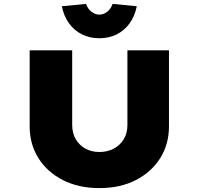

<svg xmlns="http://www.w3.org/2000/svg" viewBox="-20 -958 1019 984"><path d="M489 6Q383 6 302.5 -35Q222 -76 177 -147.5Q132 -219 132 -311V-700H350V-317Q350 -276 368 -245Q386 -214 417.5 -196.5Q449 -179 489 -179Q531 -179 563.5 -196.5Q596 -214 614.5 -245Q633 -276 633 -317V-700H846V-311Q846 -219 801 -147.5Q756 -76 676 -35Q596 6 489 6ZM489 -762Q441 -762 401 -781.5Q361 -801 334 -838Q307 -875 297 -926L421 -938Q430 -912 449 -897.5Q468 -883 489 -883Q510 -883 529 -897.5Q548 -912 557 -938L681 -926Q671 -875 644 -838Q617 -801 577.5 -781.5Q538 -762 489 -762Z"/></svg>

Font: Lexend Mega Black
Style: Regular
Weight: 900
Version: Version 1.007